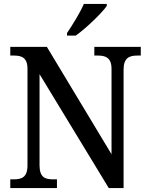

<svg xmlns="http://www.w3.org/2000/svg" viewBox="-20 -951 754 971"><path d="M319 -784V-771H363C417 -809 496 -886 520 -921V-931H404C385 -886 347 -826 319 -784ZM32 0H268V-44H249C209 -44 180 -53 180 -115V-576L530 0H605V-599C605 -659 635 -670 674 -670H692V-714H457V-670H475C513 -670 544 -660 544 -603V-171L217 -714H32V-670H50C88 -670 119 -661 119 -603V-115C119 -53 89 -44 48 -44H32Z"/></svg>

Font: Noto Serif Myanmar SemiCondensed Medium
Style: Regular
Weight: 500
Width: 4
Designer: Ben Mitchell and the Monotype Design Team
Foundry: Monotype Imaging Inc.
Version: Version 2.106